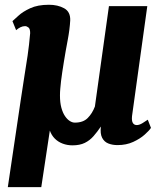

<svg xmlns="http://www.w3.org/2000/svg" viewBox="-20 -584 666 786"><path d="M149 182H12L65 -175Q72 -223.5 79.2 -267.8Q86.5 -312 93 -356.2Q99.5 -400.5 103.5 -448.5Q103.5 -466 96.5 -471.5Q89.5 -477 82.5 -477Q73 -477 63.8 -472.5Q54.5 -468 46 -460.5L31 -497.5Q38.5 -504 55.8 -520Q73 -536 103.5 -550.2Q134 -564.5 180.5 -564.5Q216.5 -564.5 242.5 -550.2Q268.5 -536 267.5 -501Q265.5 -463.5 257 -419Q248.5 -374.5 241.5 -331Q238 -309 235 -289.5Q232 -270 230 -253Q228 -236 226.8 -221.2Q225.5 -206.5 225.5 -193Q225.5 -164 231.2 -143Q237 -122 246 -108.8Q255 -95.5 265.5 -88.8Q276 -82 286.5 -82Q320.5 -82 339.2 -101Q358 -120 368.5 -148L426 -559H583L520.5 -109Q518.5 -89.5 523.8 -80.8Q529 -72 540 -72Q550.5 -72 563.8 -80.2Q577 -88.5 585 -94L598 -60.5Q591 -49.5 572.2 -32.8Q553.5 -16 525.2 -3Q497 10 461 10Q440.5 10 423.8 3.5Q407 -3 398.2 -19.8Q389.5 -36.5 393 -66Q378.5 -44.5 363 -26.8Q347.5 -9 327 1Q306.5 11 276.5 11Q255.5 11 236.8 4Q218 -3 204.5 -16.5Q191 -30 184 -49.5Z"/></svg>

Font: Merriweather 28pt Black
Style: Italic
Weight: 900
Italic angle: -7.8°
Version: Version 2.101